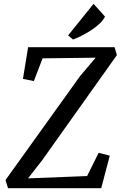

<svg xmlns="http://www.w3.org/2000/svg" viewBox="-20 -997 639 1017"><path d="M22.5 0H516.1L561.5 -172.4L502.4 -187.5L441.4 -64.5L128.4 -52.2L203.1 -147.9L599.1 -705.1L586.9 -747.1H128.9L101.6 -579.1L159.2 -567.4L205.6 -688L486.8 -691.4L404.3 -594.2L9.3 -43.5ZM366.7 -787.6C413.6 -805.2 510.7 -855 536.1 -909.2L475.6 -976.6L340.8 -809.6Z"/></svg>

Font: Merriweather
Style: Italic
Weight: 400
Italic angle: -7.5°
Designer: Eben Sorkin
Foundry: Eben Sorkin
Version: Version 1.001